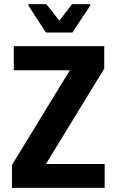

<svg xmlns="http://www.w3.org/2000/svg" viewBox="-20 -912 566 932"><path d="M38 0V-111L319 -571H47V-688H486V-579L203 -116H488V0ZM203 -754 118 -885V-892H205L268 -812L330 -892H418V-885L331 -754Z"/></svg>

Font: Saira Semi Condensed SemiBold
Style: Regular
Weight: 600
Width: 4
Designer: Hector Gatti with collaboration of the Omnibus-Type team
Foundry: Omnibus-Type
Version: Version 1.001; ttfautohint (v1.8)